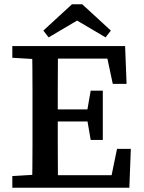

<svg xmlns="http://www.w3.org/2000/svg" viewBox="-20 -884 676 904"><path d="M38 0V-55L171 -63H185V0ZM131 0Q132 -51 132.5 -102Q133 -153 133 -205Q133 -257 133 -309V-359Q133 -410 133 -461.5Q133 -513 132.5 -564.5Q132 -616 131 -667H253Q253 -616 252.5 -565Q252 -514 252 -462.5Q252 -411 252 -359V-314Q252 -260 252 -207.5Q252 -155 252.5 -103.5Q253 -52 253 0ZM192 0V-59H538L498 -23L531 -183H596L589 0ZM192 -312V-369H430V-312ZM407 -225 389 -330V-354L407 -457H464V-225ZM38 -612V-667H185V-604H171ZM511 -489 478 -644 519 -608H192V-667H569L576 -489ZM367 -864 502 -740 477 -708 301 -812H385L209 -708L184 -740L319 -864Z"/></svg>

Font: Source Serif 4 Medium
Style: Regular
Weight: 500
Designer: Frank Grießhammer
Foundry: Adobe Systems Incorporated
Version: Version 4.004;hotconv 1.0.116;makeotfexe 2.5.65601